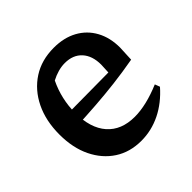

<svg xmlns="http://www.w3.org/2000/svg" viewBox="-136 -625 763 763"><g transform="rotate(-45 245.5 -244.0)"><path d="M247 10Q183 10 135.5 -21Q88 -52 61 -107.5Q34 -163 34 -238Q34 -315 62.5 -373.5Q91 -432 142 -465Q193 -498 262 -498Q319 -498 361 -475Q403 -452 426 -410Q449 -368 449 -312L446 -247Q384 -236 329.5 -229.5Q275 -223 220 -219Q165 -215 101 -212L102 -273L346 -275L348 -317Q348 -367 322 -395.5Q296 -424 250 -424Q231 -424 211.5 -418.5Q192 -413 173 -403Q156 -368 147.5 -330.5Q139 -293 139 -256Q139 -169 180 -122.5Q221 -76 296 -76Q360 -76 443 -111L451 -90Q408 -41 356 -15.5Q304 10 247 10Z"/></g></svg>

Font: Piazzolla 24pt SemiBold
Style: Regular
Weight: 600
Designer: Juan Pablo del Peral
Foundry: Huerta Tipografica
Version: Version 2.005